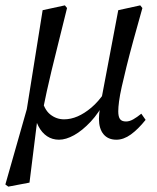

<svg xmlns="http://www.w3.org/2000/svg" viewBox="-36 -508 585 716"><path d="M-5 188 -16 180 64 -101 123 -470 206 -488 214 -478Q195 -400 180.5 -343Q166 -286 156 -243.5Q146 -201 138.5 -167.5Q131 -134 125 -103L106 -84L74 173ZM184 13Q159 13 139.5 0Q120 -13 107.5 -37Q95 -61 90 -94L119 -143Q128 -100 151 -81.5Q174 -63 203 -63Q228 -63 253.5 -74Q279 -85 305 -107Q331 -129 354 -163L365 -136H358Q333 -87 302 -54Q271 -21 240.5 -4Q210 13 184 13ZM398 13Q367 13 350 -7.5Q333 -28 333 -65Q333 -81 336.5 -104.5Q340 -128 343 -144L345 -153L405 -470L487 -488L495 -478L461 -356Q446 -301 435.5 -258.5Q425 -216 418 -184.5Q411 -153 408 -130.5Q405 -108 405 -93Q405 -73 411.5 -64Q418 -55 434 -55Q447 -55 461 -63Q475 -71 491 -84L507 -61Q479 -26 452 -6.5Q425 13 398 13Z"/></svg>

Font: Source Serif 4
Style: Italic
Weight: 400
Italic angle: -12°
Designer: Frank Grießhammer
Foundry: Adobe Systems Incorporated
Version: Version 4.004;hotconv 1.0.116;makeotfexe 2.5.65601